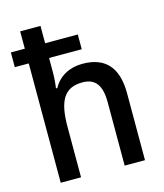

<svg xmlns="http://www.w3.org/2000/svg" viewBox="-113 -845 796 931"><g transform="rotate(-15 285.0 -380.0)"><path d="M178 -760H76V-673H6V-599H76V0H178V-253C178 -381 210 -443 303 -443C368 -443 397 -403 397 -318V0H499V-336C499 -468 439 -530 326 -530C263 -530 208 -502 179 -448H172C176 -473 178 -502 178 -528V-599H342V-673H178Z"/></g></svg>

Font: Noto Sans Khmer SemiCondensed Medium
Style: Regular
Weight: 500
Width: 4
Designer: Danh Hong and the Monotype Design Team
Foundry: Monotype Imaging Inc.
Version: Version 2.004